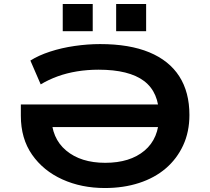

<svg xmlns="http://www.w3.org/2000/svg" viewBox="-20 -937 1060 967"><path d="M508 10Q390 10 294 -33.5Q198 -77 141.5 -158Q85 -239 85 -354V-411H841V-297H192L239 -352Q239 -241 313 -179Q387 -117 510 -117Q635 -117 708 -178.5Q781 -240 781 -353Q781 -472 705.5 -529Q630 -586 476 -586Q420 -586 368 -577.5Q316 -569 270.5 -552.5Q225 -536 185 -512L133 -632Q174 -658 232 -677Q290 -696 356 -705.5Q422 -715 484 -715Q632 -715 732 -673.5Q832 -632 883 -552.5Q934 -473 934 -358Q934 -273 902.5 -205Q871 -137 815 -89Q759 -41 680.5 -15.5Q602 10 508 10ZM565 -780V-917H716V-780ZM296 -780V-917H447V-780Z"/></svg>

Font: Nunito Sans 7pt Expanded
Style: Bold
Weight: 700
Width: 7
Designer: Vernon Adams
Foundry: Vernon Adams
Version: Version 3.101;gftools[0.9.27]